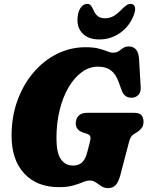

<svg xmlns="http://www.w3.org/2000/svg" viewBox="-20 -953 758 988"><path d="M420 -710Q461.5 -710 488 -703Q514.5 -696 531.8 -689Q549 -682 561.5 -682Q580 -682 591 -690Q602 -698 613.5 -706Q625 -714 644.5 -714Q666.5 -714 680 -697.8Q693.5 -681.5 695.5 -650L704 -505.5Q705.5 -479 693.2 -465.8Q681 -452.5 663.5 -450.5Q621 -446 606 -488.5L590.5 -531Q575.5 -572.5 550.2 -591.2Q525 -610 483.5 -610Q440 -610 401.5 -582.2Q363 -554.5 333.5 -504.8Q304 -455 287.2 -387.8Q270.5 -320.5 270.5 -241.5Q270.5 -166 293.5 -133.5Q316.5 -101 356 -101Q384.5 -101 402 -117Q419.5 -133 429 -170L442 -220Q447.5 -240.5 444.8 -250Q442 -259.5 427.5 -264.5L404 -272.5Q370 -284.5 370 -318.5Q370 -342.5 384.8 -357.5Q399.5 -372.5 427 -372.5H669.5Q699 -372.5 708.8 -359Q718.5 -345.5 718.5 -325.5Q718.5 -305.5 707.5 -292.5Q696.5 -279.5 684 -272L669 -263Q651.5 -252.5 644.5 -224.5L600.5 -56.5Q590.5 -17.5 575.8 -1.2Q561 15 536.5 15Q516.5 15 501.8 5.2Q487 -4.5 473.2 -14.2Q459.5 -24 441.5 -24Q426.5 -24 406.5 -15.5Q386.5 -7 356.8 1.5Q327 10 282.5 10Q170 10 104.8 -60.2Q39.5 -130.5 39.5 -255Q39.5 -351.5 69.2 -434.2Q99 -517 151.5 -579Q204 -641 273 -675.5Q342 -710 420 -710ZM520.5 -859Q545 -859 565.2 -870.8Q585.5 -882.5 607 -905.5Q620 -918.5 630.5 -925.8Q641 -933 651.5 -933Q669 -933 673.8 -918Q678.5 -903 670 -879.5Q648.5 -820 600 -785Q551.5 -750 491.5 -750Q431.5 -750 401 -785Q370.5 -820 381.5 -879.5Q386 -903 399 -918Q412 -933 429 -933Q440 -933 446.5 -925.8Q453 -918.5 459 -905.5Q468 -882.5 482 -870.8Q496 -859 520.5 -859Z"/></svg>

Font: Fraunces 144pt S100 Black
Style: Italic
Weight: 900
Italic angle: -16°
Version: Version 1.000; ttfautohint (v1.8.3)